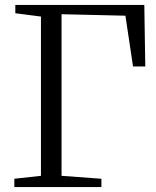

<svg xmlns="http://www.w3.org/2000/svg" viewBox="-20 -763 638 783"><path d="M38.5 0V-34L147 -46V-695.5L42.5 -709V-743H568.5L572.5 -492H522.5L491.5 -699L231 -705V-46L393.5 -34V0Z"/></svg>

Font: Merriweather 60pt Light
Style: Regular
Weight: 300
Version: Version 2.100